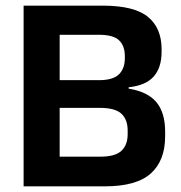

<svg xmlns="http://www.w3.org/2000/svg" viewBox="-20 -659 640 679"><path d="M156.5 0V-105H335.5Q387.5 -105 409.5 -125.8Q431.5 -146.5 431.5 -185V-197Q431.5 -236.5 409.2 -257Q387 -277.5 333 -277.5H155V-375.5H330Q379.5 -375.5 400.5 -396Q421.5 -416.5 421.5 -453.5V-460Q421.5 -497 401 -516.5Q380.5 -536 330 -536H154V-639H343.5Q454.5 -639 503 -599.5Q551.5 -560 551.5 -485V-476.5Q551.5 -419.5 523.2 -388Q495 -356.5 435 -350.5V-345.5Q502.5 -334.5 533.2 -297.5Q564 -260.5 564 -193.5V-177Q564 -91 513.2 -45.5Q462.5 0 350.5 0ZM63.5 0V-639H191V0Z"/></svg>

Font: Anek Gujarati SemiBold
Style: Regular
Weight: 600
Designer: Mrunmayee Ghaisas (Gujarati), Yesha Goshar (Latin)
Foundry: Ek Type
Version: Version 1.003